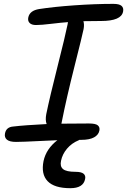

<svg xmlns="http://www.w3.org/2000/svg" viewBox="-20 -734 660 997"><path d="M63 2.9Q29.8 2.9 15.9 -8.8Q2 -20.5 5.9 -41Q12.2 -74.7 49.8 -77.1Q107.4 -84 222.2 -89.8Q214.4 -110.4 220.2 -141.1Q238.8 -231.4 279.1 -390.4Q319.3 -549.3 331.1 -607.9Q331.5 -609.9 332 -613.8Q332.5 -617.7 333 -619.1Q298.8 -616.7 246.6 -610.4Q194.3 -604 167 -604Q144 -604 133.5 -615Q123 -626 127 -644Q134.8 -679.2 183.1 -687Q258.3 -698.7 365.7 -706.3Q473.1 -713.9 568.8 -713.9Q599.6 -713.9 611.3 -703.4Q623 -692.9 619.1 -673.8Q609.9 -625 504.9 -625Q439.9 -625 413.1 -624Q418.5 -606.4 414.1 -583Q408.2 -553.2 366.7 -388.9Q325.2 -224.6 300.8 -101.1Q300.3 -99.6 299.8 -96.4Q299.3 -93.3 298.8 -91.8Q343.8 -92.8 441.9 -92.8Q476.6 -92.8 488 -83Q499.5 -73.2 496.1 -56.2Q492.2 -34.2 468.8 -21Q445.3 -7.8 402.8 -7.8H392.1L389.2 -5.9Q352.1 9.3 327.9 38.1Q303.7 66.9 296.9 101.1Q290.5 129.9 307.4 144Q324.2 158.2 372.1 158.2Q402.3 158.2 414.1 168.2Q425.8 178.2 421.9 195.8Q412.6 243.2 345.2 243.2Q262.2 243.2 227.3 206.8Q192.4 170.4 206.1 102.1Q219.7 39.1 277.8 -5.9Q241.2 -4.4 191.2 -2Q141.1 0.5 110.8 1.7Q80.6 2.9 63 2.9Z"/></svg>

Font: Shantell Sans Bouncy
Style: Italic
Weight: 400
Italic angle: -11.31°
Designer: Stephen Nixon, Anya Danilova, Shantell Martin
Foundry: Arrow Type
Version: Version 1.006;[9816181b4]